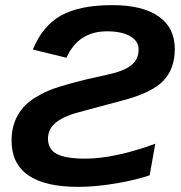

<svg xmlns="http://www.w3.org/2000/svg" viewBox="-20 -718 707 748"><path d="M285 10Q25 10 25 -171Q25 -247 71 -300Q95 -326 123 -341Q156 -361 190 -373Q236 -389 322 -410L398 -427Q463 -441 491.5 -464Q520 -487 520 -525Q520 -558 487 -577Q454 -596 397 -596Q285 -596 239 -493L108 -525Q146 -618 218.5 -658Q291 -698 418 -698Q535 -698 598 -654Q661 -610 661 -527Q661 -450 616 -403Q571 -356 455 -326L306 -286Q233 -268 200 -242.5Q167 -217 167 -178Q167 -136 201.5 -118Q236 -100 312 -100Q426 -100 585 -158L563 -35Q510 -17 435 -4Q353 10 285 10Z"/></svg>

Font: Libra Sans
Style: Bold Italic
Weight: 700
Italic angle: -12°
Foundry: Context Ltd
Version: Version 1.002